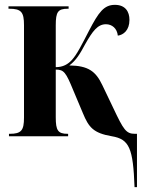

<svg xmlns="http://www.w3.org/2000/svg" viewBox="-20 -562 599 792"><path d="M535 210H545V-10H537C500 -10 490 -26 447 -117L402 -211C375 -268 344 -291 266 -292C295 -314 310 -340 331 -379C362 -434 383 -462 417 -462C442 -462 463 -445 466 -415C489 -418 514 -437 514 -480C514 -514 497 -542 454 -542C409 -542 387 -512 347 -435C318 -379 298 -338 276 -314C260 -297 240 -285 210 -285V-458C210 -513 219 -526 260 -526H263V-536H15V-526H18C68 -526 79 -512 79 -458V-77C79 -24 68 -10 20 -10H17V0H261V-10H259C219 -10 210 -24 210 -78V-275C244 -275 252 -263 282 -190L322 -95C346 -37 365 -13 441 0C514 12 529 50 535 210Z"/></svg>

Font: Noto Serif Display ExtraCondensed
Style: Bold
Weight: 700
Width: 2
Designer: Monotype Design Team
Foundry: Monotype Imaging Inc.
Version: Version 2.009